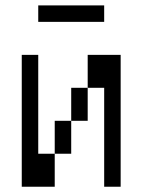

<svg xmlns="http://www.w3.org/2000/svg" viewBox="-20 -708 540 728"><path d="M375 -625V-687.5H125V-625ZM62.5 -500Q62.5 -500 62.5 0H187.5Q187.5 0 187.5 -125H125Q125 -125 125 -500ZM375 -375Q375 -375 375 0H437.5Q437.5 0 437.5 -500H312.5Q312.5 -500 312.5 -375H250Q250 -375 250 -250H187.5Q187.5 -250 187.5 -125H250Q250 -125 250 -250H312.5Q312.5 -250 312.5 -375Z"/></svg>

Font: UnifontExMono
Style: Regular
Weight: 500
Version: Version 15.0.06